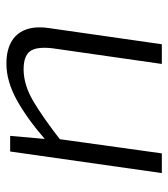

<svg xmlns="http://www.w3.org/2000/svg" viewBox="18 -556 537 614"><g transform="rotate(-90 287.0 -248.5)"><path d="M391 -497Q432 -497 459.5 -482Q487 -467 499 -437Q511 -407 505 -363L453 0H390L440 -349Q446 -401 430.5 -421.5Q415 -442 373 -442Q323 -442 270 -410.5Q217 -379 144 -322L145 -370Q215 -431 275 -464Q335 -497 391 -497ZM160 -485 149 -361 152 -345 104 0H41L110 -485Z"/></g></svg>

Font: Exo 2 Light
Style: Italic
Weight: 300
Italic angle: -8°
Designer: Natanael Gama
Foundry: Natanael Gama
Version: Version 2.010